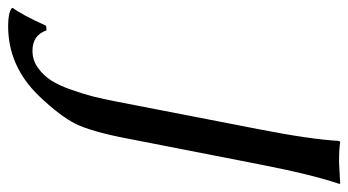

<svg xmlns="http://www.w3.org/2000/svg" viewBox="-285 -475 860 474"><g transform="rotate(90 145.0 -238.0)"><path d="M158.7 -95.2 226.6 -444.8Q252 -574.2 255.9 -645L258.3 -647.9Q274.9 -645 308.6 -645Q308.6 -645 361.3 -647.9L361.8 -645Q338.9 -578.1 313 -444.8L249 -117.2Q232.4 -32.2 213.6 5.6Q194.8 43.5 144.5 96.2Q70.8 172.4 -28.8 171.9Q-59.6 171.9 -71.8 163.1L-72.3 160.2Q-56.2 139.2 -28.3 78.1L-17.1 77.1Q-4.9 112.3 34.2 111.8Q56.6 111.8 75.7 98.1Q94.7 84.5 106.9 65.2Q119.1 45.9 129.9 15.1Q140.6 -15.6 146.5 -39.1Q152.3 -62.5 158.7 -95.2Z"/></g></svg>

Font: Linux Biolinum O
Style: Italic
Weight: 400
Italic angle: -12°
Designer: Philipp H. Poll
Foundry: Philipp H. Poll
Version: Version 1.1.3